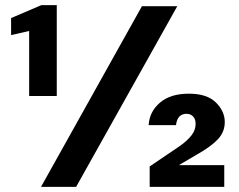

<svg xmlns="http://www.w3.org/2000/svg" viewBox="-20 -724 926 744"><path d="M93 -352V-604L23 -588V-654L140 -704H200V-352ZM139 0 530 -700H667L275 0ZM560 0V-79L678 -159Q706 -179 722 -199.5Q738 -220 738 -244Q738 -263 728 -273Q718 -283 703 -283Q667 -283 662 -239H556Q559 -291 599.5 -326Q640 -361 712 -361Q782 -361 816.5 -327Q851 -293 851 -251Q851 -213 824.5 -184.5Q798 -156 741 -124L673 -84H849V0Z"/></svg>

Font: DM Sans ExtraBold
Style: Regular
Weight: 800
Designer: Colophon Foundry, Jonny Pinhorn
Foundry: Colophon Foundry
Version: Version 4.004; ttfautohint (v1.8.4.7-5d5b)